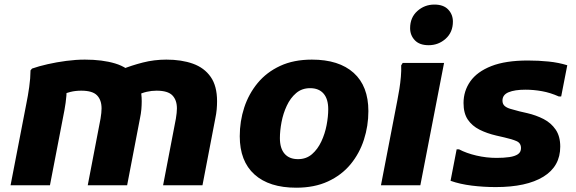

<svg xmlns="http://www.w3.org/2000/svg" viewBox="-20 -828 2575 858"><path d="M27.2 0 97.6 -364Q105 -399.6 110.5 -438.9Q116.1 -478.2 116.4 -513.6L123.2 -521.6Q153.2 -532.2 193.1 -541.2Q233 -550.2 276.1 -555.9Q319.2 -561.6 359.2 -561.6Q437.8 -561.6 494.9 -544.3Q551.9 -527 582.6 -486.2Q613.3 -445.4 613.3 -375.6Q613.3 -358.5 611.7 -339.3Q610 -320.1 605.3 -298L548.1 0H372.1L429.3 -298Q431.6 -311.5 432.7 -323Q433.9 -334.6 433.9 -343.4Q433.9 -380.9 413.7 -401.8Q393.6 -422.8 343.2 -422.8Q316.5 -422.8 293.8 -417Q271 -411.2 247.6 -401.6L273.2 -453.6Q279.2 -431.7 276.7 -400.2Q274.1 -368.8 268 -336L203.2 0ZM708.8 0 766 -298Q768.3 -311.5 769.4 -323Q770.6 -334.6 770.6 -343.4Q770.6 -380.9 750.3 -401.8Q730 -422.8 679.6 -422.8Q657.4 -422.8 635.7 -417.8Q614 -412.8 592.4 -402L523.2 -517.6Q567.3 -535.6 618.3 -548.6Q669.3 -561.6 723.3 -561.6Q791.2 -561.6 842.1 -543.4Q893 -525.1 921.5 -484.4Q950 -443.8 950 -375.6Q950 -358.5 948.4 -339.3Q946.7 -320.1 942 -298L884.8 0Z M1051.4 -219.2Q1051.4 -286.3 1071.4 -347.5Q1091.5 -408.6 1131.4 -457Q1171.4 -505.4 1232 -533.5Q1292.5 -561.6 1373.8 -561.6Q1494.7 -561.6 1560.5 -502.4Q1626.2 -443.2 1626.2 -331.6Q1626.2 -265.5 1606.3 -203.8Q1586.4 -142.2 1546.5 -93.8Q1506.5 -45.4 1445.8 -17.3Q1385.1 10.8 1303.8 10.8Q1182.9 10.8 1117.2 -48.4Q1051.4 -107.6 1051.4 -219.2ZM1230.8 -210.8Q1230.8 -164.9 1251.8 -140.9Q1272.8 -116.8 1311.8 -116.8Q1348.7 -116.8 1374.3 -139.1Q1399.9 -161.3 1416 -195.9Q1432.2 -230.5 1439.5 -268.9Q1446.8 -307.3 1446.8 -340Q1446.8 -385.9 1425.8 -409.9Q1404.8 -434 1365.8 -434Q1329.2 -434 1303.5 -412.1Q1277.7 -390.2 1261.6 -355.6Q1245.4 -321 1238.1 -282.4Q1230.8 -243.8 1230.8 -210.8Z M1895.5 -626Q1854.7 -626 1833.7 -648.2Q1812.7 -670.5 1812.7 -702Q1812.7 -749.7 1845 -778.7Q1877.3 -807.6 1921.1 -807.6Q1961.9 -807.6 1982.9 -785.4Q2003.9 -763.1 2003.9 -731.6Q2003.9 -683.9 1971.6 -654.9Q1939.3 -626 1895.5 -626ZM1682.4 0 1755.8 -380.4Q1760.5 -403.2 1764.7 -430.3Q1769 -457.4 1771.4 -484.9Q1773.8 -512.4 1772.8 -536L1779.6 -546.8H1964.4L1858.4 0Z M2020.6 -160.6H2031.4Q2064.4 -143.2 2109 -132.8Q2153.5 -122.4 2199.4 -122.4Q2231.4 -122.4 2256.1 -126Q2280.8 -129.6 2294.5 -138.9Q2308.2 -148.2 2308.2 -166Q2308.2 -188.7 2288.2 -197.4Q2268.3 -206.1 2233.4 -214L2198.6 -222Q2155.8 -231.9 2122.6 -248.7Q2089.5 -265.5 2070.4 -293.7Q2051.4 -322 2051.4 -367.6Q2051.4 -421.2 2081.7 -464.4Q2112 -507.5 2175.5 -532.6Q2239 -557.6 2339 -557.6Q2387 -557.6 2431.8 -553Q2476.6 -548.4 2515 -536.4L2487.8 -397H2477Q2439 -413.9 2401.9 -420.5Q2364.8 -427.2 2328.2 -427.2Q2280.2 -427.2 2252.8 -415.8Q2225.4 -404.5 2225.4 -378.4Q2225.4 -363.6 2234.7 -355Q2244 -346.4 2261.4 -341.4Q2278.7 -336.3 2301.4 -330.4L2336.2 -322.4Q2375.9 -313.1 2409.3 -296Q2442.6 -278.8 2463.1 -248.9Q2483.6 -219 2483.6 -172.8Q2483.6 -84.6 2408.2 -38.3Q2332.8 8 2195.4 8Q2141.1 8 2088.4 1.5Q2035.7 -5 1993.4 -20Z"/></svg>

Font: Kufam
Style: Italic
Weight: 400
Italic angle: -11°
Designer: Artur Schmal
Foundry: Original Type
Version: Version 1.301; ttfautohint (v1.8.3)